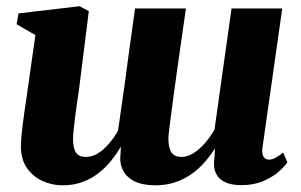

<svg xmlns="http://www.w3.org/2000/svg" viewBox="-20 -570 944 602"><path d="M227.5 -288Q224.5 -267 221.2 -244.5Q218 -222 215.2 -200.8Q212.5 -179.5 210.8 -162.2Q209 -145 209 -135Q209 -105 218.2 -91.5Q227.5 -78 249.5 -78Q268.5 -78 286.8 -89Q305 -100 321.2 -119Q337.5 -138 350 -160Q355.5 -198.5 361.5 -240.2Q367.5 -282 373 -320.5Q377.5 -356 382.8 -394.8Q388 -433.5 393.5 -471.8Q399 -510 403.5 -543.5H563Q556 -496 548.5 -443Q541 -390 533.8 -338.8Q526.5 -287.5 520.8 -244.2Q515 -201 511.5 -172.5Q508 -144 508 -136.5Q508 -105.5 517.8 -91.8Q527.5 -78 549 -78Q568.5 -78 587.5 -90.2Q606.5 -102.5 623.2 -122Q640 -141.5 652.5 -163.5L706 -543.5H865L802.5 -104Q801 -85 807.2 -77.2Q813.5 -69.5 823 -69.5Q832.5 -69.5 841.8 -74.2Q851 -79 868 -91.5L881 -61Q872.5 -48 853.2 -31.2Q834 -14.5 804.8 -2Q775.5 10.5 737 10.5Q689 10.5 667.5 -11.5Q646 -33.5 652.5 -75.5L654 -105Q641 -84 623.2 -63.2Q605.5 -42.5 582.5 -25.8Q559.5 -9 530.8 1Q502 11 466.5 11Q426.5 11 401 -2Q375.5 -15 364.8 -37.8Q354 -60.5 358 -89L359 -110.5Q347 -89.5 330.2 -68.2Q313.5 -47 291.2 -29Q269 -11 240.5 0Q212 11 176 11Q144.5 11 115 -1.8Q85.5 -14.5 66 -41Q46.5 -67.5 45.5 -108.5Q45.5 -125 47.5 -145.8Q49.5 -166.5 52.5 -189.2Q55.5 -212 58.8 -235.5Q62 -259 65.5 -280.5L91 -460L32 -494L38 -528L229.5 -550.5L258.5 -535Z"/></svg>

Font: Merriweather 60pt Black
Style: Italic
Weight: 900
Italic angle: -7.8°
Version: Version 2.101